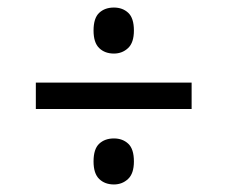

<svg xmlns="http://www.w3.org/2000/svg" viewBox="-20 -607 603 509"><path d="M282 -465Q258 -465 243 -479.5Q228 -494 228 -526Q228 -559 243 -573Q258 -587 282 -587Q305 -587 320 -573Q335 -559 335 -526Q335 -494 319.5 -479.5Q304 -465 282 -465ZM75 -318V-388H488V-318ZM282 -118Q258 -118 243 -132.5Q228 -147 228 -179Q228 -212 243 -226Q258 -240 282 -240Q305 -240 320 -226Q335 -212 335 -179Q335 -147 319.5 -132.5Q304 -118 282 -118Z"/></svg>

Font: Noto Sans Mono SemiCondensed
Style: Regular
Weight: 400
Width: 4
Designer: Monotype Design Team
Foundry: Monotype Imaging Inc.
Version: Version 2.014